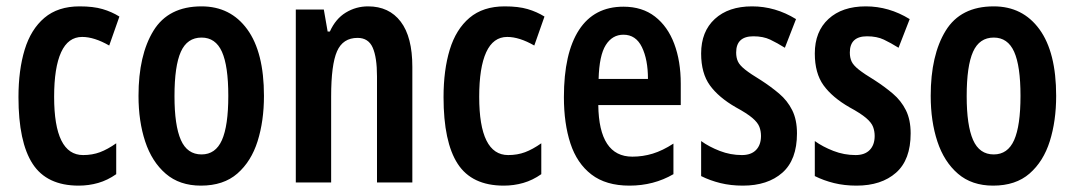

<svg xmlns="http://www.w3.org/2000/svg" viewBox="-20 -573 3375 603"><path d="M227 10Q127 10 82.5 -58.5Q38 -127 38 -268Q38 -353 57.5 -417Q77 -481 119.5 -517Q162 -553 230 -553Q273 -553 302 -544.5Q331 -536 355 -521L323 -430Q276 -457 238 -457Q194 -457 172 -409Q150 -361 150 -269Q150 -86 241 -86Q270 -86 294 -95Q318 -104 345 -123V-26Q318 -7 288.5 1.5Q259 10 227 10Z M809 -272Q809 -193 789 -129.5Q769 -66 725.5 -28Q682 10 611 10Q544 10 500.5 -27.5Q457 -65 436 -128.5Q415 -192 415 -272Q415 -400 462 -476.5Q509 -553 613 -553Q704 -553 756.5 -481Q809 -409 809 -272ZM528 -271Q528 -179 548 -133.5Q568 -88 613 -88Q657 -88 677 -133Q697 -178 697 -272Q697 -366 677 -410.5Q657 -455 613 -455Q568 -455 548 -410.5Q528 -366 528 -271Z M1136 -553Q1202 -553 1238.5 -505Q1275 -457 1275 -363V0H1164V-333Q1164 -393 1150.5 -423.5Q1137 -454 1103 -454Q1057 -454 1038.5 -412Q1020 -370 1020 -270V0H909V-543H997L1009 -474H1016Q1034 -514 1066 -533.5Q1098 -553 1136 -553Z M1562 10Q1462 10 1417.5 -58.5Q1373 -127 1373 -268Q1373 -353 1392.5 -417Q1412 -481 1454.5 -517Q1497 -553 1565 -553Q1608 -553 1637 -544.5Q1666 -536 1690 -521L1658 -430Q1611 -457 1573 -457Q1529 -457 1507 -409Q1485 -361 1485 -269Q1485 -86 1576 -86Q1605 -86 1629 -95Q1653 -104 1680 -123V-26Q1653 -7 1623.5 1.5Q1594 10 1562 10Z M1938 -552Q1997 -552 2037 -521Q2077 -490 2097.5 -435.5Q2118 -381 2118 -310V-243H1859Q1861 -81 1966 -81Q1999 -81 2030 -90.5Q2061 -100 2095 -122V-26Q2064 -8 2029.5 1Q1995 10 1957 10Q1883 10 1837.5 -25Q1792 -60 1771.5 -122.5Q1751 -185 1751 -268Q1751 -406 1798.5 -479Q1846 -552 1938 -552ZM1938 -464Q1903 -464 1882.5 -431.5Q1862 -399 1860 -325H2015Q2015 -386 1996 -425Q1977 -464 1938 -464Z M2483 -154Q2483 -71 2437 -30.5Q2391 10 2313 10Q2275 10 2242.5 2Q2210 -6 2182 -20V-130Q2207 -112 2240.5 -99Q2274 -86 2310 -86Q2339 -86 2354.5 -102Q2370 -118 2370 -146Q2370 -161 2365 -174.5Q2360 -188 2343 -202.5Q2326 -217 2291 -236Q2237 -267 2209.5 -305Q2182 -343 2182 -405Q2182 -474 2225 -513.5Q2268 -553 2342 -553Q2415 -553 2480 -513L2445 -423Q2421 -438 2399 -448.5Q2377 -459 2346 -459Q2292 -459 2292 -408Q2292 -392 2297.5 -380Q2303 -368 2320 -354.5Q2337 -341 2370 -321Q2401 -301 2427 -279Q2453 -257 2468 -227Q2483 -197 2483 -154Z M2840 -154Q2840 -71 2794 -30.5Q2748 10 2670 10Q2632 10 2599.5 2Q2567 -6 2539 -20V-130Q2564 -112 2597.5 -99Q2631 -86 2667 -86Q2696 -86 2711.5 -102Q2727 -118 2727 -146Q2727 -161 2722 -174.5Q2717 -188 2700 -202.5Q2683 -217 2648 -236Q2594 -267 2566.5 -305Q2539 -343 2539 -405Q2539 -474 2582 -513.5Q2625 -553 2699 -553Q2772 -553 2837 -513L2802 -423Q2778 -438 2756 -448.5Q2734 -459 2703 -459Q2649 -459 2649 -408Q2649 -392 2654.5 -380Q2660 -368 2677 -354.5Q2694 -341 2727 -321Q2758 -301 2784 -279Q2810 -257 2825 -227Q2840 -197 2840 -154Z M3297 -272Q3297 -193 3277 -129.5Q3257 -66 3213.5 -28Q3170 10 3099 10Q3032 10 2988.5 -27.5Q2945 -65 2924 -128.5Q2903 -192 2903 -272Q2903 -400 2950 -476.5Q2997 -553 3101 -553Q3192 -553 3244.5 -481Q3297 -409 3297 -272ZM3016 -271Q3016 -179 3036 -133.5Q3056 -88 3101 -88Q3145 -88 3165 -133Q3185 -178 3185 -272Q3185 -366 3165 -410.5Q3145 -455 3101 -455Q3056 -455 3036 -410.5Q3016 -366 3016 -271Z"/></svg>

Font: Noto Sans Sinhala ExtraCondensed SemiBold
Style: Regular
Weight: 600
Width: 2
Designer: Jelle Bosma - Monotype Design Team
Foundry: Monotype Imaging Inc.
Version: Version 2.006; ttfautohint (v1.8.4.7-5d5b)